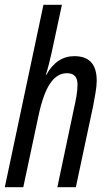

<svg xmlns="http://www.w3.org/2000/svg" viewBox="-20 -780 451 800"><path d="M0 0H77L140 -296Q160 -390 189 -432.5Q218 -475 259 -475Q303 -475 303 -428Q303 -406 298.5 -379.5Q294 -353 288 -327L219 0H296L368 -338Q373 -364 378 -393.5Q383 -423 383 -444Q383 -546 290 -546Q216 -546 173 -468H171Q178 -490 184 -514Q190 -538 195 -560L238 -760H161Z"/></svg>

Font: Noto Sans UI Condensed
Style: Italic
Weight: 400
Width: 3
Italic angle: -12°
Designer: Monotype Design Team
Foundry: Monotype Imaging Inc.
Version: Version 1.901